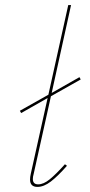

<svg xmlns="http://www.w3.org/2000/svg" viewBox="-20 -731 352 754"><path d="M235 -86 243 -80Q207 -39 179.5 -18Q152 3 127 3Q98 3 98 -26Q98 -36 101 -49L167 -346L63 -287L58 -296L170 -359L248 -711H259L183 -366L292 -428L297 -419L180 -353L112 -47Q109 -37 109 -28Q109 -7 130 -7Q151 -7 175.5 -27Q200 -47 235 -86Z"/></svg>

Font: Ysabeau Infant Hairline
Style: Italic
Weight: 100
Italic angle: -12°
Designer: Christian Thalmann (Catharsis Fonts)
Version: Version 0.003